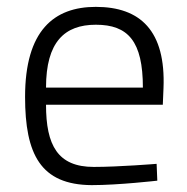

<svg xmlns="http://www.w3.org/2000/svg" viewBox="-20 -530 544 559"><path d="M114 -275C114 -408 168 -458 259 -458C353 -458 396 -410 396 -275H114ZM253 -44C148 -44 114 -107 114 -225H454L456 -273C463 -441 388 -510 259 -510C137 -510 53 -441 53 -248C53 -81 98 8 247 9C325 9 438 -4 438 -4L436 -53C436 -53 326 -44 253 -44Z"/></svg>

Font: RazerF5 Light
Style: Regular
Weight: 300
Foundry: Razer Inc.
Version: Version 2